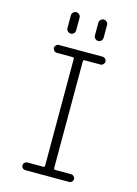

<svg xmlns="http://www.w3.org/2000/svg" viewBox="-137 -1008 774 1082"><g transform="rotate(15 250.0 -467.5)"><path d="M304.7 -910.2Q304.7 -919.9 312.5 -927.2Q320.3 -934.6 330.1 -934.6Q339.8 -934.6 347.7 -927.2Q355.5 -919.9 355.5 -910.2V-835Q355.5 -824.2 347.7 -816.9Q339.8 -809.6 330.1 -809.6Q320.3 -809.6 312.5 -816.9Q304.7 -824.2 304.7 -835ZM144.5 -910.2Q144.5 -919.9 152.3 -927.2Q160.2 -934.6 169.9 -934.6Q179.7 -934.6 187.5 -927.2Q195.3 -919.9 195.3 -910.2V-835Q195.3 -824.2 187.5 -816.9Q179.7 -809.6 169.9 -809.6Q160.2 -809.6 152.3 -816.9Q144.5 -824.2 144.5 -835ZM214.8 -44.9Q223.6 -44.9 223.6 -53.7V-675.8Q223.6 -684.6 214.8 -684.6H122.1Q113.3 -684.6 106.4 -691.9Q99.6 -699.2 99.6 -708Q99.6 -716.8 106.4 -723.6Q113.3 -730.5 122.1 -730.5H377.9Q386.7 -730.5 393.6 -723.6Q400.4 -716.8 400.4 -708Q400.4 -699.2 393.6 -691.9Q386.7 -684.6 377.9 -684.6H285.2Q276.4 -684.6 276.4 -675.8V-53.7Q276.4 -44.9 285.2 -44.9H377.9Q386.7 -44.9 393.6 -38.1Q400.4 -31.2 400.4 -22Q400.4 -12.7 393.6 -6.3Q386.7 0 377.9 0H122.1Q113.3 0 106.4 -6.3Q99.6 -12.7 99.6 -22Q99.6 -31.2 106.4 -38.1Q113.3 -44.9 122.1 -44.9Z"/></g></svg>

Font: Rounded-X Mgen+ 2m light
Style: Regular
Weight: 200
Designer: [Source Han Sans]
Ryoko NISHIZUKA  (kana & ideographs); Paul D. Hunt (Latin, Greek & Cyrillic); Wenlong ZHANG  (bopomofo
Version: Version 1.059.20150602